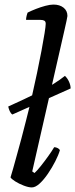

<svg xmlns="http://www.w3.org/2000/svg" viewBox="-20 -820 329 840"><path d="M34 -319Q27 -324 22.5 -334Q18 -344 16 -354Q91 -388 137.5 -411Q184 -434 213.5 -452.5Q243 -471 264 -488Q275 -478 282 -462.5Q289 -447 289 -433ZM119 0Q105 0 84 -8Q63 -16 46.5 -26.5Q30 -37 26 -44Q30 -56 37 -81Q44 -106 53.5 -140.5Q63 -175 73.5 -213.5Q84 -252 93 -289Q106 -339 118.5 -393.5Q131 -448 142 -500.5Q153 -553 161.5 -598Q170 -643 175 -674.5Q180 -706 180 -716Q180 -726 174 -729.5Q168 -733 157 -733H94Q94 -741 96.5 -751Q99 -761 101 -765Q117 -773 137.5 -781Q158 -789 178.5 -794.5Q199 -800 214 -800Q241 -800 258 -786.5Q275 -773 275 -750Q275 -748 271 -728.5Q267 -709 262 -688L121 -70L131 -63Q142 -73 158 -93Q174 -113 190.5 -136Q207 -159 217 -176Q225 -176 232.5 -172Q240 -168 242 -163Q236 -142 222 -114.5Q208 -87 190 -60.5Q172 -34 153.5 -17Q135 0 119 0Z"/></svg>

Font: Texturina 12pt
Style: Italic
Weight: 400
Italic angle: -11°
Designer: Guillermo Torres Carreño
Foundry: Omnibus-Type
Version: Version 1.002